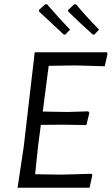

<svg xmlns="http://www.w3.org/2000/svg" viewBox="-20 -887 528 907"><path d="M210 -576 182 -360 297 -358 397 -361 402 -354 388 -296 282 -298 173 -297 160 -199 146 -64 268 -62 413 -66 416 -59 403 0H63L92 -193L144 -640H485L488 -633L475 -574L333 -578ZM281 -724 164 -833V-840L194 -867H202Q262 -797 311 -747L288 -723ZM418 -724Q348 -787 302 -833V-840L331 -867H339Q384 -812 448 -747L425 -723Z"/></svg>

Font: Alegreya Sans SC
Style: Italic
Weight: 400
Italic angle: -7°
Designer: Juan Pablo del Peral
Foundry: Huerta Tipografica
Version: Version 2.008; ttfautohint (v1.6)